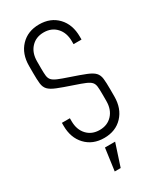

<svg xmlns="http://www.w3.org/2000/svg" viewBox="-242 -846 958 1146"><g transform="rotate(-30 237.0 -273.0)"><path d="M237 16Q158.5 16 110.2 -35Q62 -86 62 -169V-189H117V-169Q117 -110.5 150 -74.8Q183 -39 237 -39Q291 -39 324 -74.8Q357 -110.5 357 -169V-218Q357 -250.5 354.8 -269.5Q352.5 -288.5 342 -300.2Q331.5 -312 306.8 -322.5Q282 -333 237 -348Q171.5 -370 135.5 -384.5Q99.5 -399 84 -415.5Q68.5 -432 65.2 -459Q62 -486 62 -533V-581Q62 -664.5 110.2 -715.2Q158.5 -766 237 -766Q316 -766 364 -715.2Q412 -664.5 412 -581V-561H357V-581Q357 -639.5 324 -675.2Q291 -711 237 -711Q183 -711 150 -675.2Q117 -639.5 117 -581V-533Q117 -500.5 119.2 -481.5Q121.5 -462.5 132 -450.8Q142.5 -439 167.2 -428.5Q192 -418 237 -403Q302.5 -381 338.5 -366.5Q374.5 -352 390 -335.5Q405.5 -319 408.8 -292.2Q412 -265.5 412 -218V-169Q412 -86 364 -35Q316 16 237 16ZM190 220 211 67H281L231 220Z"/></g></svg>

Font: Mohave Light
Style: Regular
Weight: 300
Designer: Gumpita Rahayu
Foundry: Tokotype
Version: Version 2.003